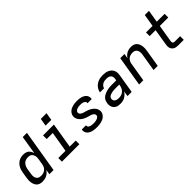

<svg xmlns="http://www.w3.org/2000/svg" viewBox="236 -1928 3128 3128"><g transform="rotate(-45 1800.0 -364.0)"><path d="M201 8Q172 8 145.5 0.5Q119 -7 100 -25Q81 -43 70.5 -67.5Q60 -92 55.5 -119Q51 -146 53 -174.5Q55 -203 59 -231L76 -331Q80 -356 88 -381Q96 -406 109.5 -429Q123 -452 142 -471.5Q161 -491 184.5 -504Q208 -517 234 -522.5Q260 -528 285 -528Q311 -528 336.5 -521.5Q362 -515 381 -500Q400 -485 412.5 -463Q425 -441 431 -416L483 -735H580L458 0H362L376 -84Q361 -62 341.5 -44Q322 -26 298.5 -14Q275 -2 250 3Q225 8 201 8ZM252 -76Q276 -76 300.5 -82.5Q325 -89 345.5 -105.5Q366 -122 377.5 -145Q389 -168 393 -192L410 -292Q413 -311 414 -329.5Q415 -348 411 -365.5Q407 -383 399 -398.5Q391 -414 377.5 -424.5Q364 -435 346 -439.5Q328 -444 309 -444Q293 -444 276 -440.5Q259 -437 243.5 -429Q228 -421 215 -408.5Q202 -396 193 -381Q184 -366 178.5 -350Q173 -334 170 -317L154 -217Q151 -200 150.5 -182Q150 -164 153.5 -147.5Q157 -131 165.5 -117Q174 -103 187 -93Q200 -83 217 -79.5Q234 -76 252 -76Z M651 0V-84H817L876 -436H736V-520H986L914 -84H1053V0ZM878 -604 900 -736H1032L1010 -604Z M1454 8Q1429 8 1404.5 6Q1380 4 1356.5 -2Q1333 -8 1312 -19Q1291 -30 1275 -47Q1259 -64 1252 -87Q1245 -110 1249 -135Q1250 -137 1250 -138.5Q1250 -140 1251 -142H1346Q1346 -141 1346 -140.5Q1346 -140 1346 -139Q1344 -127 1349 -116Q1354 -105 1362.5 -98Q1371 -91 1382.5 -86.5Q1394 -82 1405.5 -80Q1417 -78 1429.5 -77Q1442 -76 1454 -76Q1466 -76 1478.5 -76.5Q1491 -77 1503 -79Q1515 -81 1527.5 -84.5Q1540 -88 1551.5 -94Q1563 -100 1572.5 -110Q1582 -120 1584 -132Q1585 -144 1581.5 -154.5Q1578 -165 1571 -173.5Q1564 -182 1554.5 -187.5Q1545 -193 1534.5 -197.5Q1524 -202 1513.5 -205Q1503 -208 1492 -211H1491Q1467 -217 1443.5 -225.5Q1420 -234 1398.5 -245.5Q1377 -257 1358.5 -272.5Q1340 -288 1326.5 -308Q1313 -328 1306 -352.5Q1299 -377 1304 -403Q1307 -424 1319.5 -444.5Q1332 -465 1350 -480Q1368 -495 1389.5 -504.5Q1411 -514 1432.5 -519Q1454 -524 1476 -526Q1498 -528 1520 -528Q1544 -528 1568 -526Q1592 -524 1614.5 -517.5Q1637 -511 1657.5 -500Q1678 -489 1693 -472Q1708 -455 1714 -432Q1720 -409 1716 -385Q1716 -383 1715.5 -381.5Q1715 -380 1715 -378H1619Q1619 -379 1619.5 -379.5Q1620 -380 1620 -381Q1622 -393 1618 -403.5Q1614 -414 1605.5 -421Q1597 -428 1587 -432.5Q1577 -437 1566 -439.5Q1555 -442 1543 -443Q1531 -444 1520 -444Q1508 -444 1496.5 -443.5Q1485 -443 1473 -441Q1461 -439 1449.5 -435.5Q1438 -432 1427.5 -426Q1417 -420 1408.5 -410Q1400 -400 1398 -388Q1395 -372 1403 -358.5Q1411 -345 1423 -336Q1435 -327 1449.5 -321.5Q1464 -316 1479 -312Q1494 -308 1509 -304Q1524 -300 1538.5 -294.5Q1553 -289 1567 -282.5Q1581 -276 1594 -268Q1607 -260 1618.5 -251Q1630 -242 1640 -231Q1650 -220 1658.5 -207Q1667 -194 1672 -179.5Q1677 -165 1679 -149.5Q1681 -134 1678 -118Q1674 -95 1661 -74.5Q1648 -54 1629 -39Q1610 -24 1588 -15Q1566 -6 1543.5 -1Q1521 4 1498.5 6Q1476 8 1454 8Z M1995 8Q1995 8 1995 8Q1995 8 1995 8H1994Q1972 8 1949.5 4.5Q1927 1 1908.5 -9Q1890 -19 1875.5 -34.5Q1861 -50 1853.5 -70Q1846 -90 1844.5 -112.5Q1843 -135 1847 -158Q1851 -178 1858.5 -198.5Q1866 -219 1881 -235.5Q1896 -252 1914.5 -264Q1933 -276 1953 -284Q1973 -292 1993.5 -297.5Q2014 -303 2034.5 -306.5Q2055 -310 2075.5 -310.5Q2096 -311 2117 -311H2213L2218 -341Q2222 -363 2217 -384.5Q2212 -406 2196.5 -420Q2181 -434 2160 -439Q2139 -444 2116 -444Q2096 -444 2075 -440.5Q2054 -437 2034.5 -426.5Q2015 -416 2000.5 -398.5Q1986 -381 1982 -360H1887Q1891 -385 1902.5 -409Q1914 -433 1931 -453Q1948 -473 1970.5 -488Q1993 -503 2017.5 -512Q2042 -521 2067 -524.5Q2092 -528 2116 -528Q2145 -528 2173 -524Q2201 -520 2226 -509Q2251 -498 2271 -480Q2291 -462 2302.5 -437.5Q2314 -413 2315.5 -384.5Q2317 -356 2312 -327L2258 0H2162L2177 -94Q2163 -70 2142.5 -50Q2122 -30 2098 -16.5Q2074 -3 2047.5 2.5Q2021 8 1995 8ZM2045 -76Q2071 -76 2098.5 -84.5Q2126 -93 2147.5 -112.5Q2169 -132 2180.5 -158Q2192 -184 2197 -211L2199 -228H2117Q2105 -228 2092.5 -227.5Q2080 -227 2068 -226Q2056 -225 2043.5 -223Q2031 -221 2018.5 -218Q2006 -215 1994 -210Q1982 -205 1971 -198Q1960 -191 1953 -180Q1946 -169 1944 -157Q1940 -137 1948 -119.5Q1956 -102 1971.5 -92.5Q1987 -83 2006 -79.5Q2025 -76 2045 -76Z M2429 0 2515 -520H2612L2598 -437Q2612 -459 2631 -477Q2650 -495 2672.5 -506.5Q2695 -518 2719.5 -523Q2744 -528 2767 -528Q2796 -528 2822 -520Q2848 -512 2866.5 -494Q2885 -476 2895.5 -451.5Q2906 -427 2910 -400Q2914 -373 2912.5 -345Q2911 -317 2906 -289L2858 0H2762L2812 -303Q2815 -320 2815.5 -337.5Q2816 -355 2812.5 -371.5Q2809 -388 2801 -402.5Q2793 -417 2780.5 -426.5Q2768 -436 2751 -440Q2734 -444 2717 -444Q2693 -444 2669 -437Q2645 -430 2625.5 -413.5Q2606 -397 2595 -374.5Q2584 -352 2580 -328L2526 0Z M3328 0Q3307 0 3287 -3.5Q3267 -7 3250 -16Q3233 -25 3220.5 -40Q3208 -55 3201.5 -74Q3195 -93 3195 -113.5Q3195 -134 3199 -155L3245 -436H3108V-520H3259L3295 -735H3391L3356 -520H3537V-436H3342L3293 -141Q3291 -131 3291.5 -120.5Q3292 -110 3296 -101.5Q3300 -93 3309 -88.5Q3318 -84 3328 -84H3458V0Z"/></g></svg>

Font: Iosevka SS04 Md Ex Obl
Style: Regular
Weight: 500
Width: 7
Italic angle: -9°
Monospace: yes
Designer: Belleve Invis
Foundry: Belleve Invis
Version: Version 19.0.0; ttfautohint (v1.8.4)